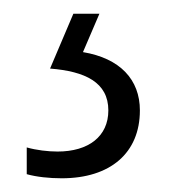

<svg xmlns="http://www.w3.org/2000/svg" viewBox="-20 -20 254 280"><path d="M184 141C184 96 155 65 101 56L125 0H87L53 80C104 84 138 100 138 141C138 179 109 201 64 201C50 201 33 199 19 195V234C33 238 52 240 70 240C141 240 184 203 184 141Z"/></svg>

Font: Noto Sans Thai Looped ExtraCondensed Light
Style: Regular
Weight: 300
Width: 2
Designer: Sasikarn Vongin, Ben Mitchell
Foundry: The Fontpad Ltd
Version: Version 1.001